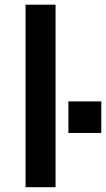

<svg xmlns="http://www.w3.org/2000/svg" viewBox="-20 -780 442 800"><path d="M86.5 -760.5H211.5V0H86.5ZM402 -226H265V-357.5H402Z"/></svg>

Font: 1883 Sans SemiBold
Style: Regular
Weight: 600
Designer: 1883 Sans project is a fork of Public Sans.
Version: Version 1.009